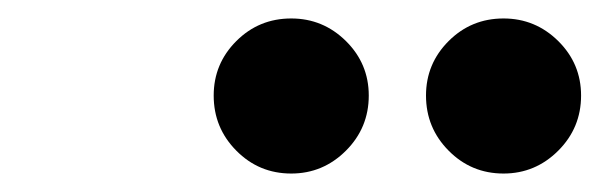

<svg xmlns="http://www.w3.org/2000/svg" viewBox="-20 -1029 650 208"><path d="M525.5 -841Q490.5 -841 466 -865.8Q441.5 -890.5 441.5 -925.5Q441.5 -960 466 -984.5Q490.5 -1009 525.5 -1009Q560 -1009 584.8 -984.5Q609.5 -960 609.5 -925.5Q609.5 -890.5 584.8 -865.8Q560 -841 525.5 -841ZM295.5 -841Q260.5 -841 236 -865.8Q211.5 -890.5 211.5 -925.5Q211.5 -960 236 -984.5Q260.5 -1009 295.5 -1009Q330 -1009 354.8 -984.5Q379.5 -960 379.5 -925.5Q379.5 -890.5 354.8 -865.8Q330 -841 295.5 -841Z"/></svg>

Font: Bodoni Moda 11pt Black
Style: Italic
Weight: 900
Italic angle: -13°
Designer: Owen Earl
Foundry: indestructible type
Version: Version 2.004